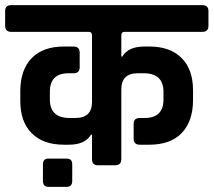

<svg xmlns="http://www.w3.org/2000/svg" viewBox="-50 -643 831 747"><path d="M422 -505V-423H426Q449 -462 512 -462H531Q612 -462 656.5 -417.5Q701 -373 701 -292V-250Q700 -170 656.5 -125Q613 -80 531 -80H494Q470 -80 470 -104V-161Q470 -184 494 -184H513Q586 -184 586 -256V-286Q586 -358 509 -358H486Q422 -358 422 -295V-24Q422 0 398 0H331Q308 0 308 -24V-119H304Q281 -80 218 -80H199Q118 -80 73.5 -124.5Q29 -169 29 -250V-292Q30 -372 73.5 -417Q117 -462 199 -462H236Q260 -462 260 -438V-381Q260 -358 236 -358H217Q144 -358 144 -286V-256Q144 -184 221 -184H244Q308 -184 308 -247V-505Q308 -519 296 -519H-6Q-30 -519 -30 -543V-600Q-30 -623 -6 -623H737Q761 -623 761 -600V-543Q761 -519 737 -519H434Q422 -519 422 -505ZM231 -4V61Q231 84 209 84H139Q117 84 117 61V-4Q117 -26 139 -26H209Q231 -26 231 -4Z"/></svg>

Font: Rajdhani
Style: Bold
Weight: 700
Designer: Satya Rajpurohit, Jyotish Sonowal
Foundry: Indian Type Foundry
Version: Version 1.201 February 1, 2022